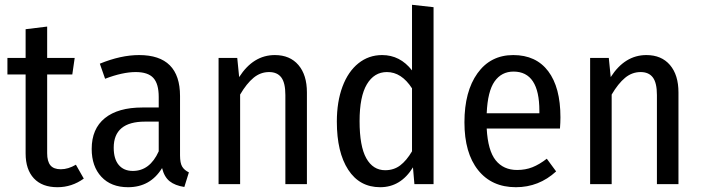

<svg xmlns="http://www.w3.org/2000/svg" viewBox="-20 -769 2930 802"><path d="M330 -23Q280 13 220 13Q156 13 121.5 -24Q87 -61 87 -128V-458H11V-527H87V-647L177 -658V-527H292L282 -458H177V-129Q177 -95 190.5 -78.5Q204 -62 234 -62Q265 -62 297 -81Z M769 -49 750 12Q711 6 688.5 -12Q666 -30 657 -67Q608 13 515 13Q444 13 403.5 -30.5Q363 -74 363 -147Q363 -231 418 -275.5Q473 -320 575 -320H643V-364Q643 -419 620.5 -443.5Q598 -468 547 -468Q492 -468 419 -440L397 -503Q485 -539 561 -539Q732 -539 732 -368V-120Q732 -88 741 -73Q750 -58 769 -49ZM643 -137V-261H586Q455 -261 455 -152Q455 -105 476 -80Q497 -55 535 -55Q606 -55 643 -137Z M1262 -383V0H1172V-372Q1172 -423 1155 -445.5Q1138 -468 1104 -468Q1068 -468 1039 -444Q1010 -420 983 -374V0H893V-527H971L979 -447Q1038 -539 1128 -539Q1191 -539 1226.5 -497.5Q1262 -456 1262 -383Z M1791 -739V0H1711L1705 -70Q1654 13 1568 13Q1482 13 1434.5 -60Q1387 -133 1387 -261Q1387 -344 1410.5 -407Q1434 -470 1477 -504.5Q1520 -539 1576 -539Q1651 -539 1701 -475V-749ZM1701 -137V-400Q1657 -468 1596 -468Q1543 -468 1512.5 -417Q1482 -366 1482 -263Q1482 -158 1510 -108Q1538 -58 1589 -58Q1625 -58 1651.5 -78Q1678 -98 1701 -137Z M2319 -232H2013Q2018 -140 2050.5 -99.5Q2083 -59 2140 -59Q2175 -59 2204 -70.5Q2233 -82 2264 -106L2303 -53Q2231 13 2135 13Q2034 13 1977 -58.5Q1920 -130 1920 -258Q1920 -387 1974.5 -463Q2029 -539 2124 -539Q2219 -539 2270 -471.5Q2321 -404 2321 -279Q2321 -258 2319 -232ZM2233 -306Q2233 -470 2125 -470Q2075 -470 2046 -429Q2017 -388 2013 -296H2233Z M2814 -383V0H2724V-372Q2724 -423 2707 -445.5Q2690 -468 2656 -468Q2620 -468 2591 -444Q2562 -420 2535 -374V0H2445V-527H2523L2531 -447Q2590 -539 2680 -539Q2743 -539 2778.5 -497.5Q2814 -456 2814 -383Z"/></svg>

Font: Fira Sans Condensed
Style: Regular
Weight: 400
Width: 3
Designer: bBox Type GmbH & Carrois Corporate GbR & Edenspiekermann AG
Foundry: bBox Type GmbH & Carrois Corporate GbR & Edenspiekermann AG
Version: Version 4.301